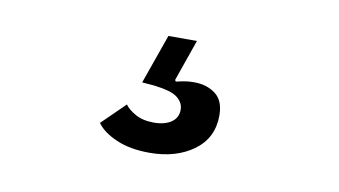

<svg xmlns="http://www.w3.org/2000/svg" viewBox="-39 -97 668 378"><g transform="rotate(10 295.0 92.5)"><path d="M275 209Q236 209 208.5 197Q181 185 169 168L215 123Q221 132 236 140.5Q251 149 273 149Q295 149 308 140Q321 131 321 115Q321 101 308.5 91Q296 81 261 77L237 75L272 -24H329L300 59L302 62Q310 60 318.5 58.5Q327 57 338 57Q363 57 380.5 70Q398 83 398 113Q398 158 363 183.5Q328 209 275 209Z"/></g></svg>

Font: IBM Plex Sans Medium
Style: Italic
Weight: 500
Italic angle: -11.31°
Designer: Mike Abbink, Paul van der Laan, Pieter van Rosmalen
Foundry: Bold Monday
Version: Version 3.201